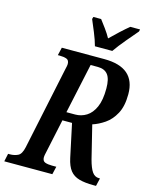

<svg xmlns="http://www.w3.org/2000/svg" viewBox="-153 -1016 857 1100"><g transform="rotate(15 275.5 -465.5)"><path d="M-18 0 -8 -47H3Q28 -47 49.5 -57Q71 -67 80 -110L183 -599Q186 -612 187.5 -619.5Q189 -627 189 -632Q189 -655 173 -661Q157 -667 132 -667H121L132 -714H384Q569 -714 569 -555Q569 -484 545 -439.5Q521 -395 485 -370.5Q449 -346 414 -335L462 -140Q475 -91 490.5 -69Q506 -47 531 -47H537L526 0H511Q460 0 426 -9.5Q392 -19 372 -44Q352 -69 342 -116L300 -313H243L201 -116Q195 -91 195 -82Q195 -59 211 -53Q227 -47 252 -47H278L267 0ZM305 -364Q341 -364 371.5 -383Q402 -402 420.5 -443.5Q439 -485 439 -554Q439 -611 419.5 -636Q400 -661 360 -661H317L253 -364ZM313 -771Q304 -805 286.5 -847.5Q269 -890 257 -918L261 -931H307Q321 -913 341 -885.5Q361 -858 374 -834Q398 -858 428.5 -886Q459 -914 480 -931H538L535 -918Q511 -890 476 -848.5Q441 -807 416 -771Z"/></g></svg>

Font: Noto Serif ExtraCondensed SemiBold
Style: Italic
Weight: 600
Width: 2
Italic angle: -12°
Designer: Monotype Design Team
Foundry: Monotype Imaging Inc.
Version: Version 2.013